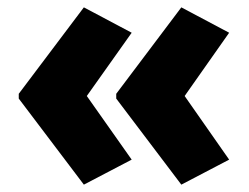

<svg xmlns="http://www.w3.org/2000/svg" viewBox="-20 -542 677 522"><path d="M31 -287 208 -522 338 -453 216 -281 338 -108 208 -40 31 -274ZM296 -287 473 -522 603 -453 482 -281 603 -108 473 -40 296 -274Z"/></svg>

Font: Noto Sans Gujarati SemiCondensed Black
Style: Regular
Weight: 900
Width: 4
Designer: Jelle Bosma - Monotype Design Team, Universal Thirst
Foundry: Monotype Imaging Inc.
Version: Version 2.106; ttfautohint (v1.8.4.7-5d5b)